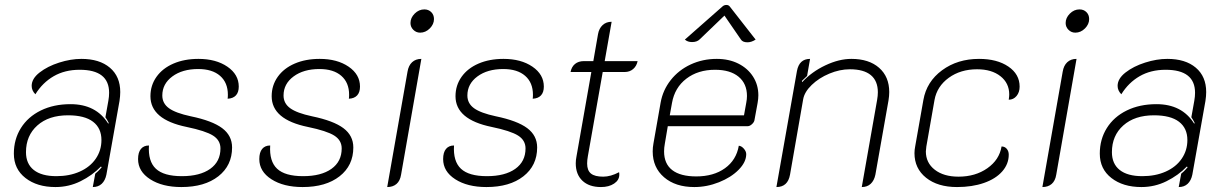

<svg xmlns="http://www.w3.org/2000/svg" viewBox="-20 -747 4952 776"><path d="M36 -126Q36 -184 64.5 -229.5Q93 -275 145 -300.5Q197 -326 265 -326Q368 -326 417 -248L420 -249Q412 -265 406 -273L418 -340Q421 -357 421 -372Q421 -465 302 -465Q242 -465 197 -439Q152 -413 123 -366Q108 -381 108 -400Q108 -429 140 -454Q172 -479 219 -494Q266 -509 309 -509Q382 -509 424 -473.5Q466 -438 466 -375Q466 -359 463 -339L410 -41Q405 -17 391 -4Q377 9 355 9L365 -45Q377 -55 383.5 -62.5Q390 -70 391 -71L388 -74Q353 -38 305.5 -14.5Q258 9 204 9Q130 9 83 -27.5Q36 -64 36 -126ZM390 -181Q390 -229 356 -255Q322 -281 255 -281Q177 -281 131 -240Q85 -199 85 -132Q85 -85 116.5 -60Q148 -35 208 -35Q261 -35 302.5 -53.5Q344 -72 367 -105.5Q390 -139 390 -181Z M538 -104Q538 -131 549.5 -145Q561 -159 582 -159Q578 -95 610 -65Q642 -35 715 -35Q788 -35 829.5 -64.5Q871 -94 871 -147Q871 -180 841 -199Q811 -218 734 -234Q588 -264 588 -358Q588 -402 612.5 -436.5Q637 -471 681 -490Q725 -509 782 -509Q853 -509 899 -477.5Q945 -446 945 -397Q945 -374 933.5 -361.5Q922 -349 900 -348Q901 -354 901 -364Q901 -413 869.5 -440.5Q838 -468 781 -468Q717 -468 676.5 -438Q636 -408 636 -361Q636 -329 663 -309.5Q690 -290 751 -277Q838 -259 878 -229Q918 -199 918 -151Q918 -78 862.5 -34.5Q807 9 713 9Q636 9 587 -22.5Q538 -54 538 -104Z M1028 -104Q1028 -131 1039.5 -145Q1051 -159 1072 -159Q1068 -95 1100 -65Q1132 -35 1205 -35Q1278 -35 1319.5 -64.5Q1361 -94 1361 -147Q1361 -180 1331 -199Q1301 -218 1224 -234Q1078 -264 1078 -358Q1078 -402 1102.5 -436.5Q1127 -471 1171 -490Q1215 -509 1272 -509Q1343 -509 1389 -477.5Q1435 -446 1435 -397Q1435 -374 1423.5 -361.5Q1412 -349 1390 -348Q1391 -354 1391 -364Q1391 -413 1359.5 -440.5Q1328 -468 1271 -468Q1207 -468 1166.5 -438Q1126 -408 1126 -361Q1126 -329 1153 -309.5Q1180 -290 1241 -277Q1328 -259 1368 -229Q1408 -199 1408 -151Q1408 -78 1352.5 -34.5Q1297 9 1203 9Q1126 9 1077 -22.5Q1028 -54 1028 -104Z M1639 -654Q1639 -675 1656 -692Q1673 -709 1695 -709Q1712 -709 1723 -698Q1734 -687 1734 -670Q1734 -649 1717 -632Q1700 -615 1678 -615Q1662 -615 1650.5 -626.5Q1639 -638 1639 -654ZM1627 -457Q1631 -482 1645.5 -495.5Q1660 -509 1683 -509L1601 -41Q1597 -16 1582.5 -3.5Q1568 9 1545 9Z M1771 -104Q1771 -131 1782.5 -145Q1794 -159 1815 -159Q1811 -95 1843 -65Q1875 -35 1948 -35Q2021 -35 2062.5 -64.5Q2104 -94 2104 -147Q2104 -180 2074 -199Q2044 -218 1967 -234Q1821 -264 1821 -358Q1821 -402 1845.5 -436.5Q1870 -471 1914 -490Q1958 -509 2015 -509Q2086 -509 2132 -477.5Q2178 -446 2178 -397Q2178 -374 2166.5 -361.5Q2155 -349 2133 -348Q2134 -354 2134 -364Q2134 -413 2102.5 -440.5Q2071 -468 2014 -468Q1950 -468 1909.5 -438Q1869 -408 1869 -361Q1869 -329 1896 -309.5Q1923 -290 1984 -277Q2071 -259 2111 -229Q2151 -199 2151 -151Q2151 -78 2095.5 -34.5Q2040 9 1946 9Q1869 9 1820 -22.5Q1771 -54 1771 -104Z M2307 -87Q2307 -100 2310 -115L2370 -456H2286Q2290 -477 2304 -488.5Q2318 -500 2340 -500H2378L2397 -609Q2401 -632 2415.5 -645.5Q2430 -659 2452 -659L2424 -500H2557Q2553 -480 2539 -468Q2525 -456 2505 -456H2416L2356 -116Q2353 -100 2353 -86Q2353 -58 2368.5 -45.5Q2384 -33 2418 -33Q2448 -33 2482 -51Q2483 -49 2483 -41Q2483 -19 2462 -5Q2441 9 2409 9Q2361 9 2334 -16.5Q2307 -42 2307 -87Z M2618 -135Q2618 -151 2621 -167L2650 -332Q2659 -383 2691 -423.5Q2723 -464 2771.5 -486.5Q2820 -509 2877 -509Q2926 -509 2964 -490Q3002 -471 3023.5 -437.5Q3045 -404 3045 -362Q3045 -348 3042 -331L3029 -260Q3027 -252 3018.5 -244.5Q3010 -237 3002 -237H2679L2667 -166Q2664 -150 2664 -135Q2664 -85 2697 -59.5Q2730 -34 2794 -34Q2864 -34 2910 -67Q2956 -100 2966 -158Q2977 -157 2986.5 -146Q2996 -135 2996 -124Q2996 -92 2965.5 -61Q2935 -30 2886 -10.5Q2837 9 2786 9Q2710 9 2664 -30.5Q2618 -70 2618 -135ZM2987 -281 2996 -331Q2999 -346 2999 -359Q2999 -409 2965 -437Q2931 -465 2870 -465Q2801 -465 2754 -429Q2707 -393 2696 -331L2687 -281ZM2777 -577Q2759 -577 2748 -587L2899 -720Q2906 -727 2916 -727Q2925 -727 2930 -720L3034 -587Q3017 -576 3001 -576Q2981 -576 2974 -588L2908 -684L2808 -588Q2797 -577 2777 -577Z M3201 -460Q3210 -509 3254 -509L3242 -440L3221 -420L3222 -415Q3261 -457 3316 -483Q3371 -509 3421 -509Q3492 -509 3533 -473Q3574 -437 3574 -375Q3574 -359 3571 -341L3518 -41Q3513 -17 3499 -4Q3485 9 3463 9L3525 -343Q3528 -360 3528 -374Q3528 -420 3499.5 -443.5Q3471 -467 3415 -467Q3374 -467 3332 -449.5Q3290 -432 3260.5 -403.5Q3231 -375 3226 -345L3173 -41Q3164 9 3118 9Z M3676 -128Q3676 -141 3679 -156L3712 -343Q3725 -417 3787.5 -463Q3850 -509 3937 -509Q4010 -509 4055.5 -478Q4101 -447 4101 -397Q4101 -374 4088.5 -359Q4076 -344 4057 -344Q4059 -358 4059 -365Q4059 -411 4023.5 -439Q3988 -467 3929 -467Q3862 -467 3814.5 -432.5Q3767 -398 3757 -343L3724 -155Q3722 -141 3722 -135Q3722 -89 3758 -61Q3794 -33 3854 -33Q3922 -33 3970.5 -67Q4019 -101 4028 -155Q4041 -155 4049 -145.5Q4057 -136 4057 -122Q4057 -84 4030.5 -54Q4004 -24 3956.5 -7.5Q3909 9 3848 9Q3770 9 3723 -28.5Q3676 -66 3676 -128Z M4287 -654Q4287 -675 4304 -692Q4321 -709 4343 -709Q4360 -709 4371 -698Q4382 -687 4382 -670Q4382 -649 4365 -632Q4348 -615 4326 -615Q4310 -615 4298.5 -626.5Q4287 -638 4287 -654ZM4275 -457Q4279 -482 4293.5 -495.5Q4308 -509 4331 -509L4249 -41Q4245 -16 4230.5 -3.5Q4216 9 4193 9Z M4425 -126Q4425 -184 4453.5 -229.5Q4482 -275 4534 -300.5Q4586 -326 4654 -326Q4757 -326 4806 -248L4809 -249Q4801 -265 4795 -273L4807 -340Q4810 -357 4810 -372Q4810 -465 4691 -465Q4631 -465 4586 -439Q4541 -413 4512 -366Q4497 -381 4497 -400Q4497 -429 4529 -454Q4561 -479 4608 -494Q4655 -509 4698 -509Q4771 -509 4813 -473.5Q4855 -438 4855 -375Q4855 -359 4852 -339L4799 -41Q4794 -17 4780 -4Q4766 9 4744 9L4754 -45Q4766 -55 4772.5 -62.5Q4779 -70 4780 -71L4777 -74Q4742 -38 4694.5 -14.5Q4647 9 4593 9Q4519 9 4472 -27.5Q4425 -64 4425 -126ZM4779 -181Q4779 -229 4745 -255Q4711 -281 4644 -281Q4566 -281 4520 -240Q4474 -199 4474 -132Q4474 -85 4505.5 -60Q4537 -35 4597 -35Q4650 -35 4691.5 -53.5Q4733 -72 4756 -105.5Q4779 -139 4779 -181Z"/></svg>

Font: K2D Thin
Style: Italic
Weight: 100
Italic angle: -10°
Designer: Katatrad Aksorn Co.,Ltd.
Foundry: Cadson Demak Co.,Ltd.
Version: Version 1.000; ttfautohint (v1.6)